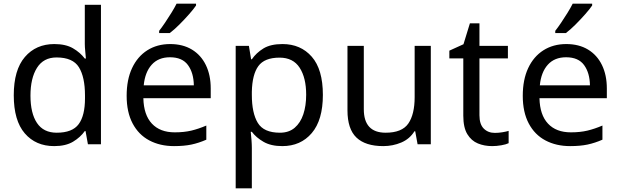

<svg xmlns="http://www.w3.org/2000/svg" viewBox="-20 -786 3377 1046"><path d="M275 10Q175 10 115 -59.5Q55 -129 55 -267Q55 -405 115.5 -475.5Q176 -546 276 -546Q338 -546 377.5 -523Q417 -500 442 -467H448Q447 -480 444.5 -505.5Q442 -531 442 -546V-760H530V0H459L446 -72H442Q418 -38 378 -14Q338 10 275 10ZM289 -63Q374 -63 408.5 -109.5Q443 -156 443 -250V-266Q443 -366 410 -419.5Q377 -473 288 -473Q217 -473 181.5 -416.5Q146 -360 146 -265Q146 -169 181.5 -116Q217 -63 289 -63Z M907 -546Q976 -546 1025.5 -516Q1075 -486 1101.5 -431.5Q1128 -377 1128 -304V-251H761Q763 -160 807.5 -112.5Q852 -65 932 -65Q983 -65 1022.5 -74.5Q1062 -84 1104 -102V-25Q1063 -7 1023 1.5Q983 10 928 10Q852 10 793.5 -21Q735 -52 702.5 -113.5Q670 -175 670 -264Q670 -352 699.5 -415Q729 -478 782.5 -512Q836 -546 907 -546ZM906 -474Q843 -474 806.5 -433.5Q770 -393 763 -321H1036Q1035 -389 1004 -431.5Q973 -474 906 -474ZM1048 -756Q1036 -738 1011 -709.5Q986 -681 957.5 -652.5Q929 -624 905 -606H847V-618Q862 -637 879.5 -663Q897 -689 914 -716.5Q931 -744 942 -766H1048Z M1519 -546Q1618 -546 1678.5 -477Q1739 -408 1739 -269Q1739 -132 1678.5 -61Q1618 10 1518 10Q1456 10 1415.5 -13.5Q1375 -37 1352 -68H1346Q1348 -51 1350 -25Q1352 1 1352 20V240H1264V-536H1336L1348 -463H1352Q1376 -498 1415 -522Q1454 -546 1519 -546ZM1503 -472Q1421 -472 1387.5 -426Q1354 -380 1352 -286V-269Q1352 -170 1384.5 -116.5Q1417 -63 1505 -63Q1554 -63 1585.5 -90Q1617 -117 1632.5 -163.5Q1648 -210 1648 -270Q1648 -362 1612.5 -417Q1577 -472 1503 -472Z M2327 -536V0H2255L2242 -71H2238Q2212 -29 2166 -9.5Q2120 10 2068 10Q1971 10 1922 -36.5Q1873 -83 1873 -185V-536H1962V-191Q1962 -63 2081 -63Q2170 -63 2204.5 -113Q2239 -163 2239 -257V-536Z M2676 -62Q2696 -62 2717 -65.5Q2738 -69 2751 -73V-6Q2737 1 2711 5.5Q2685 10 2661 10Q2619 10 2583.5 -4.5Q2548 -19 2526 -55Q2504 -91 2504 -156V-468H2428V-510L2505 -545L2540 -659H2592V-536H2747V-468H2592V-158Q2592 -109 2615.5 -85.5Q2639 -62 2676 -62Z M3065 -546Q3134 -546 3183.5 -516Q3233 -486 3259.5 -431.5Q3286 -377 3286 -304V-251H2919Q2921 -160 2965.5 -112.5Q3010 -65 3090 -65Q3141 -65 3180.5 -74.5Q3220 -84 3262 -102V-25Q3221 -7 3181 1.5Q3141 10 3086 10Q3010 10 2951.5 -21Q2893 -52 2860.5 -113.5Q2828 -175 2828 -264Q2828 -352 2857.5 -415Q2887 -478 2940.5 -512Q2994 -546 3065 -546ZM3064 -474Q3001 -474 2964.5 -433.5Q2928 -393 2921 -321H3194Q3193 -389 3162 -431.5Q3131 -474 3064 -474ZM3206 -756Q3194 -738 3169 -709.5Q3144 -681 3115.5 -652.5Q3087 -624 3063 -606H3005V-618Q3020 -637 3037.5 -663Q3055 -689 3072 -716.5Q3089 -744 3100 -766H3206Z"/></svg>

Font: Noto Sans Avestan
Style: Regular
Weight: 400
Designer: Monotype Design Team
Foundry: Monotype Imaging Inc.
Version: Version 2.003; ttfautohint (v1.8.4.7-5d5b)